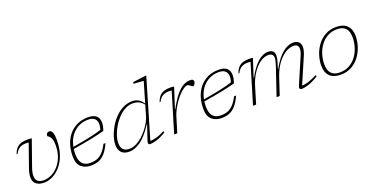

<svg xmlns="http://www.w3.org/2000/svg" viewBox="-27 -1464 4261 2196"><g transform="rotate(-20 2103.0 -366.0)"><path d="M540.5 -401.5Q540.5 -297.5 512.5 -220.2Q484.5 -143 439.2 -91.8Q394 -40.5 341.5 -15.2Q289 10 240 10Q180.5 10 144.8 -16.8Q109 -43.5 109 -102Q109 -143 128 -198L227.5 -481.5Q220.5 -484 210.5 -484.2Q200.5 -484.5 192 -484.5Q145.5 -484.5 114.2 -464Q83 -443.5 64 -404H52.5Q69.5 -452.5 94.8 -477.2Q120 -502 153.5 -510.8Q187 -519.5 228.5 -519.5Q240 -519.5 254.8 -518.2Q269.5 -517 277.5 -515L165.5 -197.5Q156 -170 151.5 -147.5Q147 -125 147 -106.5Q147 -59.5 172.8 -38.5Q198.5 -17.5 241 -17.5Q292.5 -17.5 340.2 -41Q388 -64.5 425.8 -108.2Q463.5 -152 485.5 -213.2Q507.5 -274.5 507.5 -350.5Q507.5 -395 499 -419.5Q490.5 -444 479.8 -455.8Q469 -467.5 460.5 -472Q452 -476.5 452 -481Q452 -498.5 462 -510.2Q472 -522 490 -522Q513 -522 526.8 -495.8Q540.5 -469.5 540.5 -401.5Z M1051 -175.5Q1016.5 -99.5 979 -59.2Q941.5 -19 899.5 -4.5Q857.5 10 809 10Q737.5 10 691.8 -30.5Q646 -71 646 -160Q646 -267.5 685.2 -349Q724.5 -430.5 795.5 -476.2Q866.5 -522 961 -522Q1094.5 -522 1094.5 -409.5Q1094.5 -368.5 1075 -314.5Q998.5 -294 907.8 -276Q817 -258 687 -236.5Q683 -206 683 -173.5Q683 -22 812.5 -22Q859 -22 895.2 -35.2Q931.5 -48.5 963.2 -81.8Q995 -115 1026.5 -175.5ZM954 -496Q890 -496 835.8 -468.2Q781.5 -440.5 743.5 -387.8Q705.5 -335 691 -260.5Q833.5 -284 916.8 -302.8Q1000 -321.5 1047 -338.5Q1061 -380.5 1058.2 -416.2Q1055.5 -452 1030.8 -474Q1006 -496 954 -496Z M1726.5 -61Q1656.5 -17.5 1607 -3.8Q1557.5 10 1533.5 10Q1512 10 1508 -1.8Q1504 -13.5 1512.5 -39.5L1572 -215.5H1567.5Q1486 -90 1413.8 -40Q1341.5 10 1277 10Q1210 10 1179.8 -25Q1149.5 -60 1149.5 -112.5Q1149.5 -159 1166.2 -214Q1183 -269 1214.2 -323.2Q1245.5 -377.5 1289 -422.5Q1332.5 -467.5 1385.8 -494.8Q1439 -522 1500 -522Q1547 -522 1579 -501Q1611 -480 1632 -444.5L1705.5 -695.5L1584 -703.5L1588 -723L1737 -742H1753.5L1541.5 -24Q1571 -23.5 1613.5 -34Q1656 -44.5 1719 -77ZM1188 -124.5Q1188 -20 1288.5 -20Q1329 -20 1368.8 -39.5Q1408.5 -59 1444.8 -91Q1481 -123 1510.8 -160.2Q1540.5 -197.5 1561 -234Q1581.5 -270.5 1589.5 -298.5L1629 -433Q1581.5 -496.5 1498.5 -496.5Q1448.5 -496.5 1402.5 -471.5Q1356.5 -446.5 1317.5 -405.5Q1278.5 -364.5 1249.5 -315Q1220.5 -265.5 1204.2 -215.8Q1188 -166 1188 -124.5Z M1968 -481.5Q1961 -484 1951 -484.2Q1941 -484.5 1932.5 -484.5Q1886 -484.5 1854.8 -464Q1823.5 -443.5 1804.5 -404H1793Q1810 -452.5 1835 -477.2Q1860 -502 1892.2 -510.8Q1924.5 -519.5 1963.5 -519.5Q1974.5 -519.5 1988 -518.2Q2001.5 -517 2009.5 -515L1930 -268.5H1934.5Q1986 -364 2031.8 -419.2Q2077.5 -474.5 2120 -497.8Q2162.5 -521 2204.5 -521Q2229.5 -521 2238.2 -513.5Q2247 -506 2247 -490.5Q2247 -478.5 2240.5 -467.5Q2234 -456.5 2227 -449.2Q2220 -442 2218.5 -442Q2217 -442 2208.8 -447.5Q2200.5 -453 2190.5 -459.5Q2181 -466.5 2172.2 -472Q2163.5 -477.5 2161 -477.5Q2137 -477.5 2108.5 -458.5Q2080 -439.5 2050.8 -408Q2021.5 -376.5 1995 -338Q1968.5 -299.5 1948 -259.8Q1927.5 -220 1917 -185L1861 0H1823Z M2640.5 -175.5Q2606 -99.5 2568.5 -59.2Q2531 -19 2489 -4.5Q2447 10 2398.5 10Q2327 10 2281.2 -30.5Q2235.5 -71 2235.5 -160Q2235.5 -267.5 2274.8 -349Q2314 -430.5 2385 -476.2Q2456 -522 2550.5 -522Q2684 -522 2684 -409.5Q2684 -368.5 2664.5 -314.5Q2588 -294 2497.2 -276Q2406.5 -258 2276.5 -236.5Q2272.5 -206 2272.5 -173.5Q2272.5 -22 2402 -22Q2448.5 -22 2484.8 -35.2Q2521 -48.5 2552.8 -81.8Q2584.5 -115 2616 -175.5ZM2543.5 -496Q2479.5 -496 2425.2 -468.2Q2371 -440.5 2333 -387.8Q2295 -335 2280.5 -260.5Q2423 -284 2506.2 -302.8Q2589.5 -321.5 2636.5 -338.5Q2650.5 -380.5 2647.8 -416.2Q2645 -452 2620.2 -474Q2595.5 -496 2543.5 -496Z M3581.5 -67.5Q3507.5 -21 3455.5 -5.5Q3403.5 10 3378.5 10Q3334.5 10 3356 -39.5L3490 -350.5Q3510 -397 3510 -429Q3510 -485.5 3450 -485.5Q3397.5 -485.5 3345.2 -451Q3293 -416.5 3249.2 -354.8Q3205.5 -293 3177.5 -210L3107.5 0H3069.5L3184 -338.5Q3204 -397 3204 -430Q3204 -485.5 3143.5 -485.5Q3092 -485.5 3041 -448.8Q2990 -412 2948 -347.8Q2906 -283.5 2881 -200.5L2820.5 0H2782.5L2927.5 -481.5Q2920.5 -484 2910.5 -484.2Q2900.5 -484.5 2892 -484.5Q2845.5 -484.5 2814.2 -464Q2783 -443.5 2764 -404H2752.5Q2769.5 -452.5 2794.5 -477.2Q2819.5 -502 2851.8 -510.8Q2884 -519.5 2923 -519.5Q2934 -519.5 2947.5 -518.2Q2961 -517 2969 -515L2898.5 -298.5H2903Q2967 -415 3030 -468.5Q3093 -522 3150.5 -522Q3192 -522 3211.2 -502.8Q3230.5 -483.5 3230.5 -447.5Q3230.5 -415.5 3216 -369L3194 -298.5H3198.5Q3263 -416 3329.8 -469Q3396.5 -522 3457 -522Q3503.5 -522 3526.2 -499.5Q3549 -477 3549 -437.5Q3549 -395.5 3525 -340L3389 -24Q3420 -24.5 3464 -37Q3508 -49.5 3574 -83.5Z M3982 -522Q4070 -522 4114.5 -476.8Q4159 -431.5 4159 -350.5Q4159 -287 4138.8 -223.2Q4118.5 -159.5 4079 -106.8Q4039.5 -54 3981.8 -22Q3924 10 3849.5 10Q3761.5 10 3717 -35.2Q3672.5 -80.5 3672.5 -161.5Q3672.5 -225 3692.8 -288.8Q3713 -352.5 3752.5 -405.2Q3792 -458 3849.8 -490Q3907.5 -522 3982 -522ZM3847.5 -18Q3914.5 -18 3965.5 -46.5Q4016.5 -75 4051 -122.5Q4085.5 -170 4103.2 -228Q4121 -286 4121 -344.5Q4121 -422 4086 -458Q4051 -494 3984 -494Q3917.5 -494 3866.2 -465.5Q3815 -437 3780.5 -389.5Q3746 -342 3728.2 -284Q3710.5 -226 3710.5 -167.5Q3710.5 -90.5 3745.8 -54.2Q3781 -18 3847.5 -18Z"/></g></svg>

Font: Newsreader Caption ExtraLight
Style: Italic
Weight: 275
Italic angle: -17°
Designer: Hugues Gentile
Foundry: Production Type
Version: Version 1.001